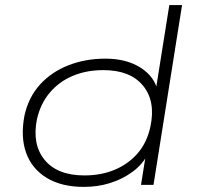

<svg xmlns="http://www.w3.org/2000/svg" viewBox="-20 -725 774 753"><path d="M309 8Q221 8 163 -27.5Q105 -63 82.5 -125.5Q60 -188 76 -272Q92 -344 137 -393.5Q182 -443 248.5 -469Q315 -495 393 -495Q476 -495 531.5 -459.5Q587 -424 599 -366H590L644 -705H694L582 0H533L553 -125H562Q541 -82 501.5 -52.5Q462 -23 413 -7.5Q364 8 309 8ZM311 -37Q377 -37 430.5 -59.5Q484 -82 520.5 -124.5Q557 -167 570 -229Q591 -328 541 -389Q491 -450 385 -450Q319 -450 265.5 -427.5Q212 -405 175.5 -362Q139 -319 125 -258Q105 -159 155 -98Q205 -37 311 -37Z"/></svg>

Font: Nunito Sans 10pt Expanded ExtraLight
Style: Italic
Weight: 250
Width: 7
Italic angle: -9°
Designer: Vernon Adams
Foundry: Vernon Adams
Version: Version 3.101;gftools[0.9.27]